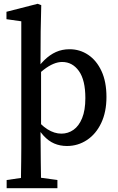

<svg xmlns="http://www.w3.org/2000/svg" viewBox="-20 -755 622 1010"><path d="M90 235Q90 198 90.5 163Q91 128 91.5 93Q92 58 92 24V-643L14 -654V-693L178 -735L197 -728L194 -590L193 -405L196 -394V-82L193 -76L194 27Q194 60 194.5 94.5Q195 129 195.5 163.5Q196 198 196 235ZM332 13Q296 13 265.5 0Q235 -13 208.5 -42Q182 -71 159 -118H148L157 -146Q193 -98 229.5 -75Q266 -52 303 -52Q338 -52 366.5 -72Q395 -92 412 -133.5Q429 -175 429 -239Q429 -334 395 -381.5Q361 -429 307 -429Q285 -429 261 -419Q237 -409 211 -389Q185 -369 155 -337L145 -366H157Q183 -409 212.5 -438Q242 -467 274.5 -481.5Q307 -496 346 -496Q400 -496 444 -466.5Q488 -437 514 -381Q540 -325 540 -245Q540 -166 512.5 -108Q485 -50 437.5 -18.5Q390 13 332 13ZM15 235V192L125 176H166L282 192V235Z"/></svg>

Font: Source Serif 4 18pt Medium
Style: Regular
Weight: 500
Designer: Frank Grießhammer
Foundry: Adobe Systems Incorporated
Version: Version 4.004;hotconv 1.0.116;makeotfexe 2.5.65601